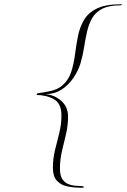

<svg xmlns="http://www.w3.org/2000/svg" viewBox="-20 -746 593 900"><path d="M362 134Q328 134 297 128Q266 122 247 101.5Q228 81 228 39Q228 -3 238 -43Q248 -83 258 -123.5Q268 -164 268 -205Q268 -260 234 -280Q200 -300 151 -301L156 -309Q184 -312 217.5 -319.5Q251 -327 273 -346Q302 -372 314 -409.5Q326 -447 331.5 -490Q337 -533 345 -574.5Q353 -616 372.5 -650.5Q392 -685 433 -705.5Q474 -726 547 -726Q551 -726 553 -724L545 -721Q491 -721 459.5 -705Q428 -689 412 -661Q396 -633 388 -597.5Q380 -562 374 -523.5Q368 -485 357 -448Q346 -413 323.5 -380Q301 -347 268.5 -326Q236 -305 196 -305H192Q236 -301 267.5 -273Q299 -245 299 -199Q299 -158 289.5 -118Q280 -78 270.5 -38Q261 2 261 44Q261 76 271.5 92.5Q282 109 298 116Q314 123 330 124.5Q346 126 358.5 126Q371 126 374 131Q373 133 368.5 133.5Q364 134 362 134Z"/></svg>

Font: Mea Culpa
Style: Regular
Weight: 400
Designer: Robert E. Leuschke
Foundry: Robert E. Leuschke
Version: Version 1.010; ttfautohint (v1.8.3)